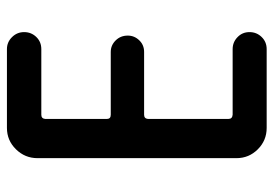

<svg xmlns="http://www.w3.org/2000/svg" viewBox="-135 -635 770 540"><g transform="rotate(-90 250.0 -365.0)"><path d="M160.2 0Q125 0 100.1 -24.9Q75.2 -49.8 75.2 -85V-644.5Q75.2 -679.7 100.1 -705.1Q125 -730.5 160.2 -730.5H381.8Q401.4 -730.5 415.5 -716.3Q429.7 -702.1 429.7 -682.1Q429.7 -662.1 416 -647.9Q402.3 -633.8 381.8 -633.8H197.3Q186.5 -633.8 185.5 -623V-449.2Q185.5 -438.5 197.3 -438.5H374Q392.6 -438.5 406.2 -424.8Q419.9 -411.1 419.9 -390.6Q419.9 -372.1 406.7 -358.4Q393.6 -344.7 374 -344.7H197.3Q186.5 -344.7 185.5 -334V-107.4Q185.5 -96.7 197.3 -95.7H381.8Q401.4 -95.7 415.5 -82Q429.7 -68.4 429.7 -48.3Q429.7 -28.3 416 -14.2Q402.3 0 381.8 0Z"/></g></svg>

Font: Rounded-X Mgen+ 1m medium
Style: Regular
Weight: 500
Designer: [Source Han Sans]
Ryoko NISHIZUKA  (kana & ideographs); Paul D. Hunt (Latin, Greek & Cyrillic); Wenlong ZHANG  (bopomofo
Version: Version 1.059.20150602